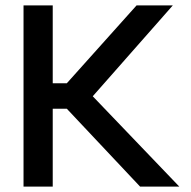

<svg xmlns="http://www.w3.org/2000/svg" viewBox="-20 -690 705 710"><path d="M67 -670V0H175V-288H227L498 0H643L323 -334L619 -670H485L227 -382H175V-670Z"/></svg>

Font: LT Wave Text Medium
Style: Regular
Weight: 500
Designer: Daniel Lyons
Version: Version 2.5 (Glyphs App)